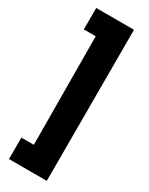

<svg xmlns="http://www.w3.org/2000/svg" viewBox="-200 -760 645 833"><g transform="rotate(30 122.5 -343.5)"><path d="M13.7 35.2V-72.3H76.2L73.2 -614.3H13.7V-721.7H203.1V35.2Z"/></g></svg>

Font: Post No Bills Colombo
Style: ExtraBold
Weight: 900
Designer: Kosala Senevirathne, Siva Puranthara, Lasantha Premarathna, Tharique Azeez
Foundry: Mooniak
Version: Version 1.220 ; ttfautohint (v1.5)